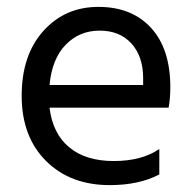

<svg xmlns="http://www.w3.org/2000/svg" viewBox="-20 -533 562 558"><path d="M124 -286H396V-306Q396 -369 362 -406.5Q328 -444 269.5 -444Q211 -444 171 -403Q131 -362 124 -286ZM299 5Q184 5 113.5 -65.5Q43 -136 43 -254.5Q43 -373 106 -443Q169 -513 266 -513Q363 -513 419 -452Q475 -391 475 -279Q475 -247 470 -220H124Q133 -145 181 -105Q229 -65 310.5 -65Q392 -65 443 -100V-26Q384 5 299 5Z"/></svg>

Font: Hind Vadodara
Style: Regular
Weight: 400
Designer: Hitesh Malaviya
Foundry: Indian Type Foundry
Version: Version 0.702;PS 1.0;hotconv 1.0.81;makeotf.lib2.5.63406